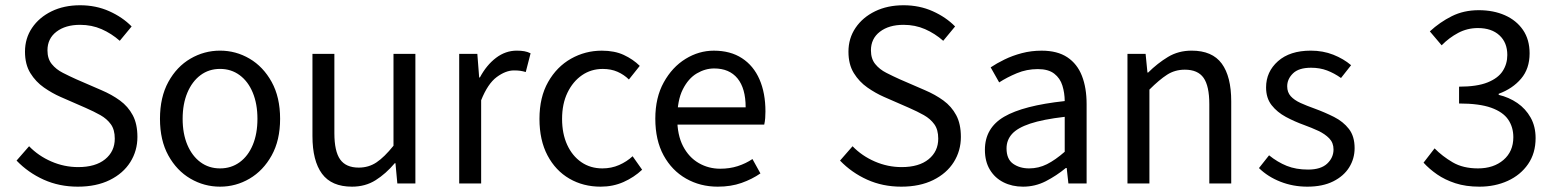

<svg xmlns="http://www.w3.org/2000/svg" viewBox="-20 -688 5829 720"><path d="M271.7 12Q202 12 143.8 -14.3Q85.6 -40.6 42.1 -85.8L89.1 -139.6Q124.1 -103.4 172.5 -82.4Q220.9 -61.4 273.2 -61.4Q338.1 -61.4 374.2 -90.8Q410.4 -120.2 410.4 -168.1Q410.4 -201.8 395.7 -222Q381.1 -242.3 356.6 -256.2Q332 -270 300.9 -283.6L206.6 -324.8Q175.4 -338.5 144.8 -359.8Q114.1 -381.2 93.9 -413.8Q73.7 -446.5 73.7 -494.1Q73.7 -544.4 100.3 -583.6Q126.8 -622.8 173.4 -645.6Q220 -668.3 280.3 -668.3Q339.9 -668.3 389.8 -645.9Q439.7 -623.5 473.6 -588.8L429.1 -535Q398 -562.4 360.9 -578.7Q323.8 -594.9 280.3 -594.9Q225.3 -594.9 191.6 -569Q158 -543.2 158 -499.1Q158 -467.6 174.2 -447.7Q190.4 -427.7 215.9 -414.8Q241.4 -401.8 266.6 -390.5L360.1 -350Q399.2 -333.4 429.8 -311.1Q460.3 -288.8 477.8 -256Q495.3 -223.3 495.3 -174.5Q495.3 -122.7 468.7 -80.2Q442 -37.8 391.7 -12.9Q341.3 12 271.7 12Z M805.2 12Q745.6 12 694.1 -18.1Q642.7 -48.1 611.3 -105Q579.9 -161.9 579.9 -242.4Q579.9 -323.5 611.3 -380.8Q642.7 -438 694.1 -468Q745.6 -498.1 805.2 -498.1Q864.7 -498.1 915.9 -468Q967 -438 998.7 -380.8Q1030.4 -323.5 1030.4 -242.4Q1030.4 -161.9 998.7 -105Q967 -48.1 915.9 -18.1Q864.7 12 805.2 12ZM805.2 -56.5Q847 -56.5 878.8 -79.7Q910.6 -102.9 928 -144.8Q945.4 -186.7 945.4 -242.4Q945.4 -298.1 928 -340.3Q910.6 -382.6 878.8 -406.1Q847 -429.6 805.2 -429.6Q763.4 -429.6 731.9 -406.1Q700.4 -382.6 682.6 -340.3Q664.9 -298.1 664.9 -242.4Q664.9 -186.7 682.6 -144.8Q700.4 -102.9 731.9 -79.7Q763.4 -56.5 805.2 -56.5Z M1300 12Q1223.3 12 1187.5 -36.5Q1151.7 -85 1151.7 -178V-486H1233.9V-188.7Q1233.9 -120.8 1255.5 -90.2Q1277.2 -59.5 1325.3 -59.5Q1362.4 -59.5 1391.7 -79Q1421 -98.5 1455.6 -141.5V-486H1537.7V0H1470L1463 -75.9H1460.3Q1426.8 -36.3 1388.4 -12.2Q1350 12 1300 12Z M1702 0V-486.1H1770L1776.9 -397.6H1779.6Q1804.5 -444.1 1840.1 -471.1Q1875.8 -498.1 1917.9 -498.1Q1933.9 -498.1 1946.2 -495.9Q1958.5 -493.7 1969.7 -488.1L1951.6 -417.9Q1941.2 -420.9 1931.8 -422.4Q1922.3 -423.9 1907.2 -423.9Q1876.4 -423.9 1842.8 -399.1Q1809.2 -374.3 1784.3 -312.1V0Z M2232.4 12Q2167.1 12 2115.2 -18.1Q2063.3 -48.2 2033.2 -105.1Q2003 -162.1 2003 -242.3Q2003 -323.5 2035.5 -380.6Q2067.9 -437.7 2121.3 -467.9Q2174.7 -498 2236.7 -498Q2284.8 -498 2319.3 -481.9Q2353.9 -465.8 2379.1 -441L2338.4 -389.9Q2320.1 -408 2295.7 -418.8Q2271.4 -429.5 2240.3 -429.5Q2196.7 -429.5 2162.4 -405.9Q2128.2 -382.3 2108 -340.4Q2087.8 -298.5 2087.8 -242.3Q2087.8 -186.7 2106.9 -145Q2126 -103.3 2160 -79.9Q2193.9 -56.5 2239.1 -56.5Q2272.7 -56.5 2301.7 -69.2Q2330.7 -82 2352.3 -102.1L2388 -51.5Q2357.4 -22.8 2318.1 -5.4Q2278.7 12 2232.4 12Z M2671.4 12Q2605.8 12 2552.7 -18.3Q2499.5 -48.6 2468.4 -105.5Q2437.4 -162.5 2437.4 -242.9Q2437.4 -322.1 2469.1 -379.2Q2500.7 -436.4 2550.8 -467.2Q2600.8 -498 2656.9 -498Q2719.3 -498 2762.5 -469.7Q2805.8 -441.5 2828.1 -390.3Q2850.4 -339.2 2850.4 -270Q2850.4 -257.5 2849.5 -245.2Q2848.6 -232.9 2845.9 -220.8H2496.3V-285.6H2776.2Q2776.2 -356.4 2745.7 -393.9Q2715.1 -431.3 2658.1 -431.3Q2624.7 -431.3 2593 -412.7Q2561.3 -394 2540.5 -352.8Q2519.7 -311.5 2519.7 -243.7Q2519.7 -181.8 2541.4 -139.9Q2563.2 -98 2600.1 -76.6Q2636.9 -55.3 2680.7 -55.3Q2716.2 -55.3 2746.4 -65Q2776.7 -74.8 2801.7 -91.6L2831.6 -37.7Q2800.3 -16 2760.7 -2Q2721.1 12 2671.4 12Z M3359.7 12Q3290 12 3231.8 -14.3Q3173.6 -40.6 3130.1 -85.8L3177.1 -139.6Q3212.1 -103.4 3260.5 -82.4Q3308.9 -61.4 3361.2 -61.4Q3426.1 -61.4 3462.2 -90.8Q3498.4 -120.2 3498.4 -168.1Q3498.4 -201.8 3483.7 -222Q3469.1 -242.3 3444.6 -256.2Q3420 -270 3388.9 -283.6L3294.6 -324.8Q3263.4 -338.5 3232.8 -359.8Q3202.1 -381.2 3181.9 -413.8Q3161.7 -446.5 3161.7 -494.1Q3161.7 -544.4 3188.3 -583.6Q3214.8 -622.8 3261.4 -645.6Q3308 -668.3 3368.3 -668.3Q3427.9 -668.3 3477.8 -645.9Q3527.7 -623.5 3561.6 -588.8L3517.1 -535Q3486 -562.4 3448.9 -578.7Q3411.8 -594.9 3368.3 -594.9Q3313.3 -594.9 3279.6 -569Q3246 -543.2 3246 -499.1Q3246 -467.6 3262.2 -447.7Q3278.4 -427.7 3303.9 -414.8Q3329.4 -401.8 3354.6 -390.5L3448.1 -350Q3487.2 -333.4 3517.8 -311.1Q3548.3 -288.8 3565.8 -256Q3583.3 -223.3 3583.3 -174.5Q3583.3 -122.7 3556.7 -80.2Q3530 -37.8 3479.7 -12.9Q3429.3 12 3359.7 12Z M3816.3 12Q3775.6 12 3743.2 -4.3Q3710.8 -20.5 3692.1 -51.5Q3673.4 -82.4 3673.4 -126.2Q3673.4 -208 3745.4 -250.2Q3817.4 -292.3 3972.7 -309Q3972.5 -339.5 3964 -367Q3955.5 -394.6 3933.5 -411.7Q3911.4 -428.9 3871.9 -428.9Q3830.1 -428.9 3793.1 -413.4Q3756 -397.9 3726.9 -379L3695 -435.4Q3717.3 -450.4 3747 -464.9Q3776.7 -479.4 3811.9 -488.7Q3847.1 -498 3886.1 -498Q3945.2 -498 3982.4 -473.3Q4019.6 -448.6 4037.2 -403.6Q4054.8 -358.6 4054.8 -297.7V0H3986.5L3980.1 -57.9H3976.8Q3941.7 -29.1 3901.8 -8.5Q3861.9 12 3816.3 12ZM3839.2 -56.5Q3874.6 -56.5 3906.1 -72.3Q3937.6 -88.1 3972.7 -118.9V-249.9Q3891 -240.4 3843.3 -224.5Q3795.6 -208.6 3775 -185.6Q3754.5 -162.7 3754.5 -131.5Q3754.5 -91.2 3779.3 -73.8Q3804.1 -56.5 3839.2 -56.5Z M4208 0V-486.1H4276L4282.9 -416H4285.6Q4320.7 -450.7 4359.8 -474.4Q4399 -498.1 4448.7 -498.1Q4526 -498.1 4561.6 -449.5Q4597.1 -401 4597.1 -308V0H4514.9V-297.4Q4514.9 -365.6 4493.4 -396.1Q4471.9 -426.7 4423.2 -426.7Q4385.9 -426.7 4356.6 -407.8Q4327.3 -389 4290.3 -352V0Z M4882.5 12Q4828.8 12 4781.6 -6.6Q4734.4 -25.1 4701.1 -57.7L4739 -105.6Q4770.8 -79.9 4805.4 -66Q4840 -52.1 4885.2 -52.1Q4933.1 -52.1 4956.9 -74.4Q4980.7 -96.8 4980.7 -127.6Q4980.7 -152.6 4964.6 -169.2Q4948.5 -185.7 4923.6 -197.4Q4898.6 -209 4871 -219Q4834.8 -232 4802 -249.6Q4769.2 -267.3 4748.5 -293.7Q4727.8 -320.2 4727.8 -360.1Q4727.8 -418.9 4772.4 -458.5Q4817 -498.1 4895.5 -498.1Q4941.1 -498.1 4979.9 -482.8Q5018.7 -467.4 5046.6 -443.5L5008.8 -395.5Q4983.3 -413.6 4956.3 -423.8Q4929.3 -434 4896.5 -434Q4850.4 -434 4828.7 -412.8Q4807 -391.6 4807 -364.3Q4807 -341.9 4820.2 -327.3Q4833.4 -312.7 4856.7 -302Q4880 -291.4 4910.1 -280.7Q4948.1 -266.8 4982.5 -249.5Q5017 -232.1 5038.4 -204.5Q5059.8 -176.9 5059.8 -132.5Q5059.8 -93.1 5039.4 -60.3Q5019 -27.6 4979.4 -7.8Q4939.8 12 4882.5 12Z M5527.9 12Q5476.9 12 5437.5 -0.9Q5398.2 -13.8 5369 -34.1Q5339.8 -54.4 5318.3 -78L5359.7 -131.6Q5388.7 -102.1 5427.5 -79.3Q5466.4 -56.5 5522.5 -56.5Q5581 -56.5 5618 -88.2Q5655 -120 5655 -173.4Q5655 -211.3 5635.7 -239.6Q5616.4 -268 5571.9 -284Q5527.3 -299.9 5451.5 -299.9V-363Q5519 -363 5558.5 -379Q5598 -394.9 5615.2 -421.7Q5632.4 -448.4 5632.4 -481.8Q5632.4 -528.5 5602.8 -555.6Q5573.2 -582.8 5522.2 -582.8Q5482.4 -582.8 5448.3 -564.7Q5414.3 -546.7 5386.2 -518.1L5341.9 -570.3Q5379.4 -604.9 5424.2 -627.3Q5469 -649.8 5525.2 -649.8Q5580.6 -649.8 5623.6 -630.7Q5666.6 -611.6 5691.3 -575.6Q5716 -539.5 5716 -487.9Q5716 -430.5 5684.1 -393Q5652.3 -355.5 5600.1 -336.3V-332.3Q5638.6 -323.2 5669.9 -301.8Q5701.2 -280.3 5719.8 -247.2Q5738.5 -214 5738.5 -170.2Q5738.5 -113.4 5710.2 -72.5Q5681.9 -31.6 5634.1 -9.8Q5586.3 12 5527.9 12Z"/></svg>

Font: Source Sans 3
Style: Regular
Weight: 200
Designer: Paul D. Hunt
Foundry: Adobe
Version: Version 3.046;hotconv 1.0.118;makeotfexe 2.5.65603